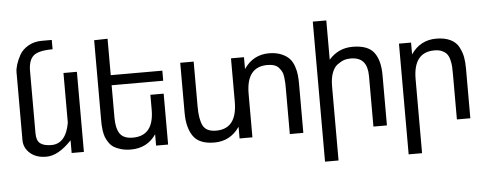

<svg xmlns="http://www.w3.org/2000/svg" viewBox="-57 -898 3169 1251"><g transform="rotate(-5 1527.5 -272.5)"><path d="M254.9 -63Q349.6 -63 374 -198.2V-523.9H461.9V0H381.8V-83Q294.9 9.8 215.8 9.8Q149.9 9.8 110.4 -24.9Q69.8 -60.1 69.8 -111.8V-556.2Q69.8 -577.1 78.6 -605.5Q87.9 -635.3 105.5 -667Q124 -700.2 162.6 -722.7Q201.2 -745.1 252 -745.1H316.9V-684.1Q222.7 -684.1 189.9 -653.8Q158.2 -624 158.2 -556.2V-147.9Q158.2 -100.1 182.6 -81.5Q207 -63 254.9 -63Z M788.1 -64.9Q925.8 -64.9 925.8 -235.8V-333H1012.7V0H934.1V-74.2Q876 11.2 769 11.2Q733.9 11.2 704.6 2.9Q675.8 -5.4 657.2 -17.1Q639.2 -28.8 626 -48.3Q612.8 -67.9 606.4 -84.5Q600.1 -101.6 596.2 -125.5Q593.3 -144.5 592.3 -164.1Q591.8 -173.3 591.8 -200.2V-719.2L679.7 -721.2V-482.9H1017.1V-417H679.7V-204.1Q679.7 -135.7 703.1 -100.6Q727.1 -64.9 788.1 -64.9Z M1332.5 -63Q1469.7 -63 1469.7 -240.2V-523.9H1554.7V-446.8Q1615.2 -535.2 1718.8 -535.2Q1765.6 -535.2 1801.3 -520Q1834 -505.9 1853.5 -484.4Q1871.6 -464.4 1881.8 -433.1Q1891.6 -403.8 1894 -378.9Q1897 -348.6 1897 -326.2V1H1808.6V-293Q1808.6 -323.7 1808.1 -333Q1807.1 -350.6 1804.7 -370.6Q1801.8 -395 1795.4 -406.7Q1788.6 -419.9 1777.3 -433.1Q1765.6 -447.3 1746.6 -453.6Q1728 -460 1701.7 -460Q1564 -460 1564 -283.2V1H1480V-75.2Q1418.9 13.2 1314.9 13.2Q1215.8 13.2 1176.8 -43Q1137.7 -99.1 1137.7 -195.8V-523.9H1225.6V-230Q1225.6 -146.5 1246.6 -105Q1268.1 -63 1332.5 -63Z M2246.6 -455.1Q2221.7 -455.1 2201.7 -448.2Q2182.1 -441.4 2158.2 -423.8Q2135.7 -407.2 2122.6 -371.1Q2109.9 -336.4 2109.9 -284.2V200.2H2021.5V-715.8H2109.9V-459Q2171.9 -529.8 2264.6 -529.8Q2364.7 -529.8 2404.3 -478Q2443.8 -426.3 2443.8 -329.1V0H2355.5V-329.1Q2355.5 -391.6 2329.6 -422.9Q2303.2 -454.6 2246.6 -455.1Z M2794.4 -460Q2656.2 -460 2656.2 -283.2V200.2H2568.4V-523.9H2647.5V-446.8Q2708 -535.2 2812.5 -535.2Q2867.7 -535.2 2905.8 -516.6Q2943.4 -498 2960.4 -464.4Q2978 -429.7 2983.4 -398.9Q2989.3 -366.7 2989.3 -326.2V1H2901.4V-293Q2901.4 -318.8 2900.4 -343.3Q2899.9 -361.3 2893.6 -387.2Q2888.2 -410.6 2877 -425.8Q2866.7 -439.9 2845.2 -450.2Q2825.2 -460 2794.4 -460Z"/></g></svg>

Font: Miedinger*
Style: Book
Weight: 400
Version: Version 001.000